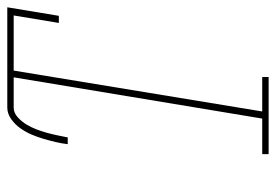

<svg xmlns="http://www.w3.org/2000/svg" viewBox="-138 -638 775 540"><g transform="rotate(-90 250.0 -367.5)"><path d="M87 0V-18H187L303 -717H218Q203 -717 190.5 -705.5Q178 -694 170 -680.5Q162 -667 156.5 -652.5Q151 -638 147 -623.5Q143 -609 140 -594.5Q137 -580 134 -565H115Q117 -582 121 -599Q125 -616 130 -633Q135 -650 142 -666.5Q149 -683 159.5 -698Q170 -713 185.5 -724Q201 -735 218 -735H500L476 -590H456L477 -717H322L207 -18H304V0Z"/></g></svg>

Font: Iosevka Curly Slab ThObl
Style: Regular
Weight: 100
Italic angle: -9°
Monospace: yes
Designer: Belleve Invis
Foundry: Belleve Invis
Version: Version 11.0.0; ttfautohint (v1.8.3)